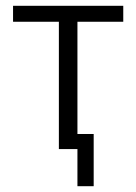

<svg xmlns="http://www.w3.org/2000/svg" viewBox="-20 -514 469 662"><path d="M247 128V0H183V-439H25V-494H405V-439H247V-52H303V128Z"/></svg>

Font: Nunito Sans 7pt Condensed Light
Style: Regular
Weight: 300
Width: 3
Designer: Vernon Adams
Foundry: Vernon Adams
Version: Version 3.101;gftools[0.9.27]